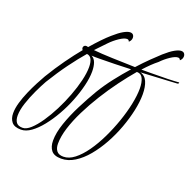

<svg xmlns="http://www.w3.org/2000/svg" viewBox="-175 -583 1192 1180"><g transform="rotate(20 420.5 6.5)"><path d="M345 444Q299 444 280 420Q261 396 261 356Q261 305 283 241Q305 177 339 110Q373 43 408 -16Q440 -69 480.5 -121Q521 -173 562 -219Q508 -217 455.5 -215.5Q403 -214 360 -214Q344 -214 330.5 -214Q317 -214 305 -215Q325 -205 333.5 -181Q342 -157 342 -124Q342 -83 329.5 -31Q317 21 295.5 75.5Q274 130 245 181Q216 232 183.5 272.5Q151 313 117.5 337Q84 361 52 361Q9 361 -9 339Q-27 317 -27 282Q-27 250 -16 212Q-5 174 12 135Q29 96 47 61.5Q65 27 79 3Q120 -65 162 -123.5Q204 -182 242 -228Q236 -234 236 -242Q236 -250 242.5 -255.5Q249 -261 260 -259L267 -257Q299 -294 326.5 -322.5Q354 -351 376 -370Q412 -402 438 -416.5Q464 -431 480 -431Q497 -431 503 -418Q506 -412 506 -405Q506 -392 498.5 -382Q491 -372 490 -375Q487 -386 475 -386Q457 -386 427 -366Q397 -346 371 -319Q345 -293 307 -252Q356 -247 429.5 -244.5Q503 -242 580 -240Q618 -282 652.5 -315.5Q687 -349 710 -370Q746 -402 772 -416.5Q798 -431 814 -431Q831 -431 837 -418Q840 -412 840 -405Q840 -392 832.5 -382Q825 -372 824 -375Q821 -386 809 -386Q791 -386 761 -366Q731 -346 705 -319Q668 -290 622 -239H677Q742 -239 792 -240.5Q842 -242 864 -244H866Q868 -244 868 -242Q868 -236 860 -234Q844 -233 808.5 -231Q773 -229 724.5 -226.5Q676 -224 621 -221Q653 -214 667.5 -181Q682 -148 682 -98Q682 -50 669.5 8.5Q657 67 634.5 128Q612 189 581 245Q550 301 512.5 346Q475 391 432.5 417.5Q390 444 345 444ZM354 428Q390 428 426 400Q462 372 495.5 324.5Q529 277 557.5 218Q586 159 607.5 97Q629 35 641 -23Q653 -81 653 -125Q653 -166 641 -191Q629 -216 603 -216H601Q560 -168 517 -110Q474 -52 434.5 11.5Q395 75 363.5 138.5Q332 202 314 259.5Q296 317 296 364Q296 393 309.5 410.5Q323 428 354 428ZM58 347Q82 347 110 321.5Q138 296 167 253.5Q196 211 222.5 159Q249 107 270 51.5Q291 -4 303 -54.5Q315 -105 315 -143Q315 -174 305.5 -193.5Q296 -213 275 -215Q235 -169 189 -106.5Q143 -44 96 33Q78 65 56.5 110.5Q35 156 19.5 203Q4 250 4 286Q4 314 16 330.5Q28 347 58 347Z"/></g></svg>

Font: WindSong
Style: Regular
Weight: 400
Designer: Robert E. Leuschke
Foundry: Robert E. Leuschke
Version: Version 1.010; ttfautohint (v1.8.3)